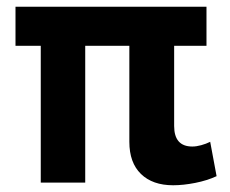

<svg xmlns="http://www.w3.org/2000/svg" viewBox="-20 -542 682 570"><path d="M233 -406V0H101V-406H26V-522H593V-406H497V-168Q497 -107 551 -107Q563 -107 577.5 -111Q592 -115 604 -121L623 -19Q595 -6 559.5 1Q524 8 494 8Q433 8 398.5 -25.5Q364 -59 364 -121V-406Z"/></svg>

Font: PTCRaleway
Style: Bold
Weight: 700
Designer: Matt McInerney, Pablo Impallari, Rodrigo Fuenzalida
Foundry: Matt McInerney, Pablo Impallari, Rodrigo Fuenzalida
Version: Version 3.000g; ttfautohint (v1.5) -l 8 -r 28 -G 28 -x 14 -D